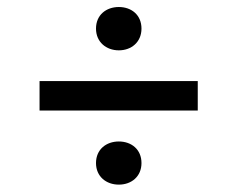

<svg xmlns="http://www.w3.org/2000/svg" viewBox="-20 -594 660 534"><path d="M310.5 -80.5C345.5 -80.5 373.5 -103 373.5 -140.5C373.5 -178.5 345.5 -200.5 310.5 -200.5C275.5 -200.5 247 -178.5 247 -140.5C247 -103 275.5 -80.5 310.5 -80.5ZM310.5 -454C345.5 -454 373.5 -477 373.5 -514.5C373.5 -552.5 345.5 -574.5 310.5 -574.5C275.5 -574.5 247 -552.5 247 -514.5C247 -477 275.5 -454 310.5 -454ZM90 -286.5H530V-368.5H90Z"/></svg>

Font: Monaspace Neon
Style: Regular
Weight: 400
Designer: Riley Cran & the Lettermatic Team
Foundry: Lettermatic
Version: Version 1.200 (Monaspace Neon)